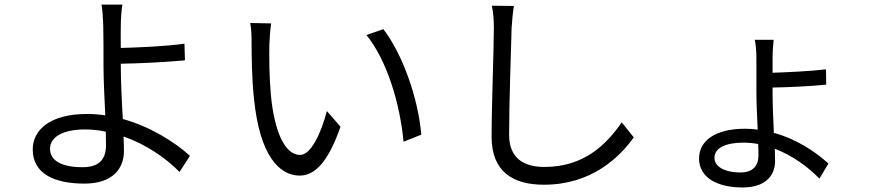

<svg xmlns="http://www.w3.org/2000/svg" viewBox="-20 -768 3864 844"><path d="M446 -130C446 -65 413 -33 343 -33C252.1 -33 199.9 -61.1 199.9 -114C199.9 -165.1 255 -198.9 353 -198.9C383.9 -198.9 415.1 -196 445 -188.9C445 -164.8 446 -144.9 446 -130ZM511 -487.9C588.1 -489 708.8 -494.7 793 -502.8L790.8 -576C706 -563.9 585.9 -559.3 511 -557.2C511 -595.2 509.9 -628.2 511 -654.1C511 -683.2 514.2 -728 518.1 -747.9H426.1C430 -728.7 432.9 -688.2 433.9 -654.1C435 -614 435 -534.8 435 -480.8C435 -423.7 438.9 -337 442.8 -261C415.8 -264.9 388.8 -267 361.9 -267C198.9 -267 123.9 -196 123.9 -111.2C123.9 -3.2 220.9 39.1 350.9 39.1C476.9 39.1 524.9 -28.1 524.9 -105.1C524.9 -122.2 524.1 -143.1 523.1 -168C621.1 -133.9 708.1 -74.2 769.2 -12.1L815 -83.1C746.1 -145.2 641 -210.9 519.9 -245C514.9 -327.1 511 -418.7 511 -480.8Z M1171.9 -665.1 1079.9 -666.9C1084.9 -643.8 1085.9 -605.1 1085.9 -583.1C1085.9 -528.1 1087 -413 1096.9 -331C1121.8 -84.9 1207.7 3.9 1296.9 3.9C1361.9 3.9 1420.8 -50.8 1476.9 -210.9L1416.9 -279.8C1392 -184.7 1348 -87 1299 -87C1231.9 -87 1185.7 -191.1 1170.8 -350.1C1163.7 -427.2 1163 -513.8 1164.1 -573.9C1165.1 -598 1168 -642 1171.9 -665.1ZM1665.1 -639.9 1590.9 -614C1680.8 -502.8 1737.9 -315 1753.9 -144.9L1832 -176.1C1818.2 -336.3 1750 -529.8 1665.1 -639.9Z M2142 -742.9C2148.1 -714.8 2150.9 -682.2 2150.9 -647C2150.9 -546.9 2141 -307.9 2141 -166.9C2141 -12.8 2235.1 44 2371.1 44C2579.2 44 2702.1 -74.9 2766 -164.1L2713.1 -230.1C2645.2 -132.1 2546.9 -34.1 2372.9 -34.1C2284.8 -34.1 2218 -71 2218 -175.1C2218 -316.1 2226.2 -540.1 2229 -647C2231.2 -677.9 2234 -710.9 2239 -741.8Z M3052.9 -71C3052.9 12.1 3132.1 56.1 3244 56.1C3348 56.1 3387.1 1.1 3387.1 -60C3387.1 -74.9 3386 -93 3386 -114C3464.8 -84.2 3533 -33 3582 17L3621.8 -49C3567.8 -98 3484.7 -155.9 3381.7 -183.9C3378.9 -246.1 3376.1 -313.9 3376.1 -359V-383.2C3440 -384.2 3545.8 -388.8 3611.9 -396L3610.8 -463.1C3543 -454.9 3438.9 -450.3 3376.1 -448.2V-514.9C3376.1 -539.8 3378.9 -578.1 3381 -593H3297.9C3301.8 -579.2 3305 -541.9 3305 -513.8V-362.9C3305 -316.8 3307.9 -255.3 3310.7 -198.2C3291.5 -201 3274.1 -202.1 3255 -202.1C3125 -202.1 3052.9 -149.9 3052.9 -71ZM3247.9 -141C3269.9 -141 3291.9 -138.8 3312.9 -134.9C3313.9 -115.1 3313.9 -98 3313.9 -83.1C3313.9 -38 3287.6 -9.9 3235.8 -9.9C3162.6 -9.9 3120.7 -36.9 3120.7 -73.9C3120.7 -119 3171.9 -141 3247.9 -141Z"/></svg>

Font: Karasuma Gothic
Style: Regular
Weight: 400
Designer: Rasmus Andersson, Ryoko Nishizuka
Foundry: Genbu
Version: Version 1.00